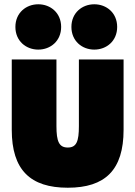

<svg xmlns="http://www.w3.org/2000/svg" viewBox="-20 -834 633 898"><path d="M297 44C472 44 558 -39 558 -227V-556H349V-244C349 -173 338 -144 297 -144C256 -144 244 -173 244 -244V-556H35V-227C35 -39 122 44 297 44ZM314 -708C314 -642 364 -602 421 -602C478 -602 528 -642 528 -708C528 -774 478 -814 421 -814C364 -814 314 -774 314 -708ZM159 -602C216 -602 266 -642 266 -708C266 -774 216 -814 159 -814C102 -814 52 -774 52 -708C52 -642 102 -602 159 -602Z"/></svg>

Font: Repo ExtraBlack
Style: Regular
Weight: 400
Designer: Stefan Peev
Foundry: Context Ltd
Version: Version 001.502